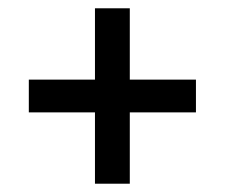

<svg xmlns="http://www.w3.org/2000/svg" viewBox="-20 -542 542 463"><path d="M293 -99H209V-522H293ZM49.5 -271V-350H452.5V-271Z"/></svg>

Font: Anek Latin Medium
Style: Regular
Weight: 500
Designer: Yesha Goshar
Foundry: Ek Type
Version: Version 1.003